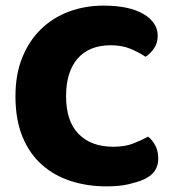

<svg xmlns="http://www.w3.org/2000/svg" viewBox="-20 -645 611 683"><path d="M541 -518Q541 -492 528 -473Q515 -454 498 -443Q472 -460 442.5 -472Q413 -484 374 -484Q297 -484 256 -436.5Q215 -389 215 -303Q215 -214 259.5 -168.5Q304 -123 383 -123Q424 -123 452.5 -134Q481 -145 507 -159Q524 -145 533.5 -125.5Q543 -106 543 -80Q543 -57 531 -38Q519 -19 490 -6Q472 2 439 10Q406 18 359 18Q291 18 232 -1Q173 -20 129 -59Q85 -98 60 -158.5Q35 -219 35 -303Q35 -381 59.5 -441Q84 -501 126.5 -542Q169 -583 226 -604Q283 -625 348 -625Q440 -625 490.5 -595Q541 -565 541 -518Z"/></svg>

Font: Baloo Da 2 ExtraBold
Style: Regular
Weight: 800
Designer: Noopur Datye, Sulekha Rajkumar and Ek Type
Foundry: Ek Type
Version: Version 1.640;hotconv 1.0.111;makeotfexe 2.5.65597; ttfautoh